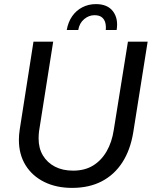

<svg xmlns="http://www.w3.org/2000/svg" viewBox="-20 -903 741 935"><path d="M331 12Q254 12 195.5 -17Q137 -46 104.5 -98.5Q72 -151 72 -222Q72 -234 73 -246.5Q74 -259 76 -272L143 -700H239L170 -263Q169 -255 168.5 -246Q168 -237 168 -228Q168 -181 189 -146Q210 -111 247.5 -91.5Q285 -72 336 -72Q393 -72 433.5 -97Q474 -122 499.5 -166.5Q525 -211 534 -270L603 -700H699L629 -259Q615 -173 576 -112.5Q537 -52 475.5 -20Q414 12 331 12ZM305 -757Q312 -796 331.5 -824Q351 -852 381 -867.5Q411 -883 447 -883Q504 -883 530.5 -847.5Q557 -812 548 -757H495Q497 -775 493 -791.5Q489 -808 476.5 -818.5Q464 -829 440 -829Q413 -829 390 -810Q367 -791 361 -757Z"/></svg>

Font: MuseoModerno
Style: Italic
Weight: 400
Italic angle: -9°
Designer: Pablo Cosgaya, Héctor Gatti, Marcela Romero, and the Authors of The MuseoModerno Project.
Foundry: Omnibus-Type Team
Version: Version 1.003